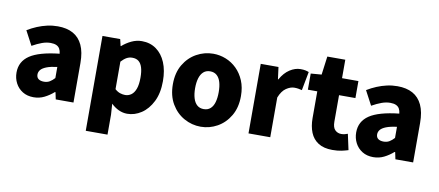

<svg xmlns="http://www.w3.org/2000/svg" viewBox="-78 -1030 3541 1547"><g transform="rotate(10 1692.5 -256.5)"><path d="M216 14Q164 14 126 -9.5Q88 -33 67.5 -72.5Q47 -112 47 -159Q47 -249 122 -299.5Q197 -350 363 -368Q361 -391 352 -407.5Q343 -424 324.5 -432.5Q306 -441 277 -441Q243 -441 207 -428Q171 -415 128 -391L66 -508Q104 -531 143.5 -547.5Q183 -564 225 -573.5Q267 -583 311 -583Q385 -583 436 -555Q487 -527 514 -469.5Q541 -412 541 -323V0H396L384 -57H379Q344 -26 303.5 -6Q263 14 216 14ZM277 -124Q304 -124 324 -136Q344 -148 363 -169V-260Q308 -253 275.5 -240Q243 -227 229.5 -210Q216 -193 216 -173Q216 -148 232.5 -136Q249 -124 277 -124Z M678 207V-569H823L836 -514H839Q873 -544 914 -563.5Q955 -583 999 -583Q1067 -583 1117 -547Q1167 -511 1194 -446.5Q1221 -382 1221 -294Q1221 -196 1186.5 -127Q1152 -58 1097.5 -22Q1043 14 982 14Q946 14 912.5 -1.5Q879 -17 850 -45L856 44V207ZM940 -132Q967 -132 989.5 -148Q1012 -164 1025 -199Q1038 -234 1038 -291Q1038 -341 1028 -373.5Q1018 -406 998 -422Q978 -438 946 -438Q921 -438 900 -426.5Q879 -415 856 -390V-165Q877 -146 898.5 -139Q920 -132 940 -132Z M1583 14Q1511 14 1447 -21.5Q1383 -57 1343.5 -124Q1304 -191 1304 -285Q1304 -379 1343.5 -445.5Q1383 -512 1447 -547.5Q1511 -583 1583 -583Q1637 -583 1687 -563Q1737 -543 1776 -504.5Q1815 -466 1838 -411Q1861 -356 1861 -285Q1861 -191 1821.5 -124Q1782 -57 1718.5 -21.5Q1655 14 1583 14ZM1583 -130Q1616 -130 1637.5 -149Q1659 -168 1669 -203Q1679 -238 1679 -285Q1679 -332 1669 -366.5Q1659 -401 1637.5 -420Q1616 -439 1583 -439Q1550 -439 1528.5 -420Q1507 -401 1496.5 -366.5Q1486 -332 1486 -285Q1486 -238 1496.5 -203Q1507 -168 1528.5 -149Q1550 -130 1583 -130Z M1973 0V-569H2118L2131 -470H2134Q2166 -527 2209.5 -555Q2253 -583 2296 -583Q2322 -583 2337.5 -579.5Q2353 -576 2365 -571L2336 -418Q2320 -422 2306 -424.5Q2292 -427 2273 -427Q2242 -427 2207.5 -404Q2173 -381 2151 -325V0Z M2661 14Q2590 14 2545.5 -14.5Q2501 -43 2480.5 -93.5Q2460 -144 2460 -211V-430H2383V-562L2471 -569L2491 -720H2638V-569H2772V-430H2638V-213Q2638 -166 2658.5 -145.5Q2679 -125 2710 -125Q2724 -125 2738 -128.5Q2752 -132 2762 -136L2790 -7Q2768 0 2736.5 7Q2705 14 2661 14Z M2995 14Q2943 14 2905 -9.5Q2867 -33 2846.5 -72.5Q2826 -112 2826 -159Q2826 -249 2901 -299.5Q2976 -350 3142 -368Q3140 -391 3131 -407.5Q3122 -424 3103.5 -432.5Q3085 -441 3056 -441Q3022 -441 2986 -428Q2950 -415 2907 -391L2845 -508Q2883 -531 2922.5 -547.5Q2962 -564 3004 -573.5Q3046 -583 3090 -583Q3164 -583 3215 -555Q3266 -527 3293 -469.5Q3320 -412 3320 -323V0H3175L3163 -57H3158Q3123 -26 3082.5 -6Q3042 14 2995 14ZM3056 -124Q3083 -124 3103 -136Q3123 -148 3142 -169V-260Q3087 -253 3054.5 -240Q3022 -227 3008.5 -210Q2995 -193 2995 -173Q2995 -148 3011.5 -136Q3028 -124 3056 -124Z"/></g></svg>

Font: Noto Sans TC Thin Black
Style: Regular
Weight: 900
Version: Version 2.004-H2;hotconv 1.0.118;makeotfexe 2.5.65603